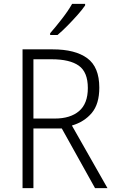

<svg xmlns="http://www.w3.org/2000/svg" viewBox="-20 -968 603 988"><path d="M96 0V-714H251Q367 -714 429 -668.5Q491 -623 491 -517Q491 -433 452.5 -387Q414 -341 350 -322L533 0H469L298 -307H152V0ZM262 -358Q342 -358 387 -396.5Q432 -435 432 -515Q432 -597 385.5 -630Q339 -663 246 -663H152V-358ZM238 -797Q267 -830 299.5 -872Q332 -914 351 -948H418V-940Q403 -918 378.5 -890.5Q354 -863 327 -835.5Q300 -808 276 -788H238Z"/></svg>

Font: Noto Sans Mono SemiCondensed Light
Style: Regular
Weight: 300
Width: 4
Designer: Monotype Design Team
Foundry: Monotype Imaging Inc.
Version: Version 2.014; ttfautohint (v1.8.4.7-5d5b)